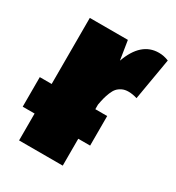

<svg xmlns="http://www.w3.org/2000/svg" viewBox="-139 -638 665 725"><g transform="rotate(30 193.5 -275.5)"><path d="M344.2 -550.8Q366.2 -550.8 387.2 -542L356 -359.9Q335.9 -366.2 317.9 -366.2Q302.2 -366.2 290.3 -360.4Q278.3 -354.5 271 -346.2Q263.7 -337.9 257.8 -323.5Q252 -309.1 248.8 -296.9Q245.6 -284.7 242.2 -266.1V-246.1H293.9V-117.2H242.2V0H51.8V-117.2H0V-246.1H51.8V-534.2H217.8L231 -451.2Q266.6 -550.8 344.2 -550.8Z"/></g></svg>

Font: Fira Sans Compressed Heavy
Style: Regular
Weight: 900
Width: 1
Designer: Carrois Corporate & Edenspiekermann AG
Foundry: Carrois Corporate GbR & Edenspiekermann AG
Version: Version 4.203;PS 004.203;hotconv 1.0.88;makeotf.lib2.5.64775